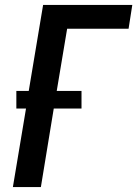

<svg xmlns="http://www.w3.org/2000/svg" viewBox="-20 -755 554 775"><path d="M32 0 85 -317H46V-388H96L154 -735H514L499 -639H251L209 -388H309V-317H197L145 0Z"/></svg>

Font: Iosevka SS04
Style: Bold Italic
Weight: 700
Italic angle: -9°
Monospace: yes
Designer: Belleve Invis
Foundry: Belleve Invis
Version: Version 19.0.0; ttfautohint (v1.8.4)